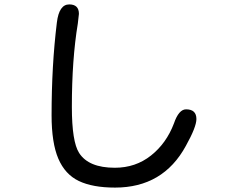

<svg xmlns="http://www.w3.org/2000/svg" viewBox="-20 -798 1040 871"><path d="M294 -778Q338 -778 338 -735L333 -691Q306 -528 306 -313Q306 -155 339 -104Q382 -37 501 -37Q595 -37 665 -92.5Q735 -148 769 -238Q791 -302 824 -302Q871 -302 871 -258Q871 -222 823 -136Q720 53 502 53Q400 53 337.5 23Q275 -7 244.5 -78.5Q214 -150 214 -275Q214 -501 238 -696Q248 -778 294 -778Z"/></svg>

Font: 寒蝉全圆体
Style: Regular
Weight: 400
Designer: Warren2060
      Designed by Motoya company      

      [Varela Round]
      Joe Prince(Latin component); Avraham Cornf
Foundry: ChillType
Version: Version 3.200